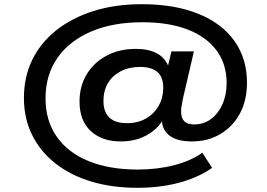

<svg xmlns="http://www.w3.org/2000/svg" viewBox="-20 -735 1273 915"><path d="M635 160Q515 160 416 130.5Q317 101 244.5 44Q172 -13 133 -92Q94 -171 94 -268Q94 -369 134 -450.5Q174 -532 248.5 -591Q323 -650 426 -682.5Q529 -715 655 -715Q812 -715 924.5 -669.5Q1037 -624 1097 -540Q1157 -456 1157 -341Q1157 -257 1123.5 -194.5Q1090 -132 1030.5 -96.5Q971 -61 895 -61Q826 -61 791 -86.5Q756 -112 752 -154L754 -160Q726 -115 674.5 -88Q623 -61 555 -61Q466 -61 412.5 -110.5Q359 -160 359 -251Q359 -324 393 -380.5Q427 -437 487.5 -469.5Q548 -502 627 -502Q687 -502 725.5 -482Q764 -462 781 -423L797 -490H904L852 -266Q849 -249 846 -233Q843 -217 843 -203Q843 -172 858.5 -157Q874 -142 905 -142Q950 -142 984.5 -167Q1019 -192 1039.5 -237Q1060 -282 1060 -339Q1060 -431 1011 -496Q962 -561 872.5 -595Q783 -629 659 -629Q516 -629 412.5 -584Q309 -539 253 -458Q197 -377 197 -266Q197 -160 250.5 -83.5Q304 -7 403 33Q502 73 636 73Q729 73 809 52.5Q889 32 944 -7L991 65Q950 94 894 116Q838 138 772.5 149Q707 160 635 160ZM584 -148Q637 -148 676 -170.5Q715 -193 736.5 -231.5Q758 -270 758 -317Q758 -368 730 -392Q702 -416 648 -416Q595 -416 555.5 -395.5Q516 -375 494.5 -339Q473 -303 473 -254Q473 -202 501 -175Q529 -148 584 -148Z"/></svg>

Font: Nunito Sans 7pt Expanded
Style: Bold Italic
Weight: 700
Width: 7
Italic angle: -9°
Designer: Vernon Adams
Foundry: Vernon Adams
Version: Version 3.101;gftools[0.9.27]